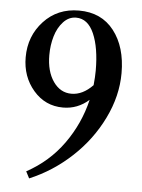

<svg xmlns="http://www.w3.org/2000/svg" viewBox="-51 -704 571 770"><g transform="rotate(5 234.5 -319.0)"><path d="M95.2 24.9 81.1 -2.4Q170.4 -50.8 228.5 -131.8Q286.6 -212.9 309.6 -310.1Q264.2 -270 205.6 -270Q133.8 -270 86.4 -325Q39.1 -379.9 39.1 -458Q39.1 -543.5 94.5 -603.3Q149.9 -663.1 236.3 -663.1Q326.7 -663.1 377.2 -598.1Q427.7 -533.2 427.7 -427.7Q427.7 -335.9 383.5 -245.4Q339.4 -154.8 263.9 -84.5Q188.5 -14.2 95.2 24.9ZM132.8 -475.1Q132.8 -409.7 161.1 -368.9Q189.5 -328.1 234.4 -328.1Q279.8 -328.1 320.3 -370.1Q323.7 -404.3 323.7 -429.2Q323.7 -521 299.1 -577.4Q274.4 -633.8 227.1 -633.8Q197.8 -633.8 175.8 -610.1Q153.8 -586.4 143.3 -550.8Q132.8 -515.1 132.8 -475.1Z"/></g></svg>

Font: Elstob 18pt Medium
Style: Regular
Weight: 500
Designer: Peter S. Baker
Version: Version 1.015